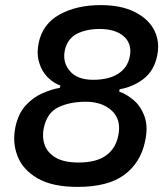

<svg xmlns="http://www.w3.org/2000/svg" viewBox="-20 -720 651 752"><path d="M284 12Q184.5 12 126.8 -21.8Q69 -55.5 48.5 -109Q35.5 -142.5 35.5 -178Q35.5 -199 40 -221Q51.5 -275.5 80.8 -307.2Q110 -339 146.2 -354.8Q182.5 -370.5 214.5 -376L216.5 -385Q189.5 -394.5 166.8 -417.2Q144 -440 133.5 -474.5Q127.5 -493.5 127.5 -515Q127.5 -532.5 131.5 -552Q147 -626.5 213.5 -663.2Q280 -700 374.5 -700Q454.5 -700 508 -673Q561.5 -646 584.5 -601Q599.5 -571 599.5 -537.5Q599.5 -520 595.5 -501.5Q583.5 -443 542.5 -411.2Q501.5 -379.5 448.5 -370.5L447 -361Q475 -352 503.2 -328Q531.5 -304 546 -264Q554 -242.5 554 -215.5Q554 -192.5 548 -165.5Q530.5 -82.5 466.8 -35.2Q403 12 284 12ZM345 -407.5Q405.5 -407.5 442.2 -430.8Q479 -454 488 -497Q490.5 -509 490.5 -519.5Q490.5 -554.5 465.5 -577Q433 -606.5 370 -606.5Q318.5 -606.5 281.5 -587.8Q244.5 -569 234 -523.5Q231.5 -511.5 231.5 -500.5Q231.5 -468 253.5 -442Q282.5 -407.5 345 -407.5ZM287.5 -83.5Q357 -83.5 395 -110.8Q433 -138 443 -188Q446.5 -204 446.5 -218Q446.5 -259.5 418.5 -286Q380.5 -321.5 316.5 -321.5Q253.5 -321.5 208.8 -300Q164 -278.5 151.5 -218.5Q148.5 -204 148.5 -190.5Q148.5 -171.5 154.5 -153.5Q165 -122.5 197.5 -103Q230 -83.5 287.5 -83.5Z"/></svg>

Font: Heraclito Medium
Style: Italic
Weight: 500
Italic angle: -12°
Designer: Kostas Bartsokas (font) & Cristiano Sobral (main changes)
Foundry: Kostas Bartsokas (font) & Cristiano Sobral (main changes)
Version: Version 1.00;July 8, 2020;FontCreator 13.0.0.2655 64-bit